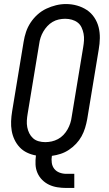

<svg xmlns="http://www.w3.org/2000/svg" viewBox="-20 -766 540 951"><path d="M308 165Q286 165 264 161.5Q242 158 223 149Q204 140 189 125Q174 110 165.5 90.5Q157 71 156 49Q155 27 158 4Q135 0 114 -10Q93 -20 77.5 -36.5Q62 -53 52 -74Q42 -95 38 -118Q34 -141 35 -165.5Q36 -190 40 -214L97 -559Q101 -584 109 -608Q117 -632 131.5 -654Q146 -676 166 -694Q186 -712 209.5 -723Q233 -734 257.5 -740Q282 -746 307 -746Q335 -746 361.5 -738.5Q388 -731 410 -716.5Q432 -702 447 -679.5Q462 -657 468.5 -631Q475 -605 474.5 -577Q474 -549 469 -521L412 -176Q408 -154 401.5 -132.5Q395 -111 384 -91Q373 -71 357 -54Q341 -37 321.5 -24Q302 -11 280.5 -4Q259 3 237 6Q234 23 236.5 40.5Q239 58 249 70.5Q259 83 275 89Q291 95 308 95H348V165ZM204 -62Q220 -62 236 -65.5Q252 -69 267 -77Q282 -85 294 -97.5Q306 -110 314.5 -125Q323 -140 328 -155.5Q333 -171 335 -187L392 -532Q395 -549 396 -566Q397 -583 394 -599Q391 -615 384 -630Q377 -645 364.5 -654.5Q352 -664 336 -668.5Q320 -673 303 -673Q287 -673 271 -669.5Q255 -666 240.5 -657.5Q226 -649 214.5 -636.5Q203 -624 194.5 -609.5Q186 -595 181 -579.5Q176 -564 174 -548L117 -203Q114 -186 113 -169Q112 -152 115 -136Q118 -120 125 -106Q132 -92 143.5 -81.5Q155 -71 171 -66.5Q187 -62 204 -62Z"/></svg>

Font: Iosevka Curly Slab Oblique
Style: Regular
Weight: 400
Italic angle: -9°
Monospace: yes
Designer: Belleve Invis
Foundry: Belleve Invis
Version: Version 11.1.0; ttfautohint (v1.8.3)